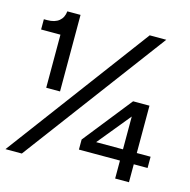

<svg xmlns="http://www.w3.org/2000/svg" viewBox="-107 -835 931 940"><g transform="rotate(15 359.0 -365.0)"><path d="M117 -342V-611H19V-663H36Q74 -663 95.5 -680.5Q117 -698 120 -730H187V-342ZM2 0 540 -721H624L85 0ZM558 0V-362L588 -351L422 -148H698V-91H350V-142L545 -388H628V0Z"/></g></svg>

Font: Mona Sans SemiExpanded Medium
Style: Regular
Weight: 500
Width: 6
Designer: Deni Anggara
Foundry: GitHub
Version: Version 2.000